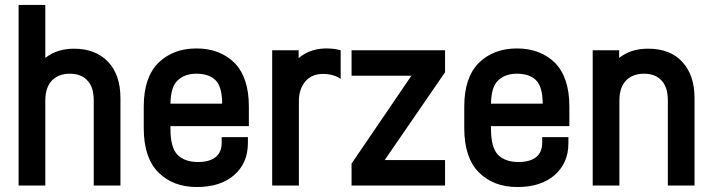

<svg xmlns="http://www.w3.org/2000/svg" viewBox="-20 -730 2882 776"><path d="M163.1 -710V-496.1Q210.9 -533.2 278.8 -533.2Q366.7 -533.2 417 -480Q466.8 -427.2 466.8 -333V20H358.9V-323.2Q358.9 -378.9 333 -404.8Q308.6 -432.1 262.2 -432.1Q217.3 -432.1 189.9 -404.8Q163.1 -376.5 163.1 -323.2V20H55.2V-710Z M985.8 -220.2H668.9V-210Q668.9 -132.8 697.8 -104Q726.6 -75.2 780.8 -75.2Q827.6 -75.2 853 -96.2Q876 -116.2 876 -152.8V-175.8H981.9V-150.9Q981.9 -70.8 925.8 -22Q870.6 25.9 775.9 25.9Q679.2 25.9 620.1 -33.2Q561 -92.3 561 -211.9V-299.8Q561 -417 620.1 -476.1Q679.7 -534.2 773.9 -534.2Q868.2 -534.2 927.7 -476.1Q985.8 -416.5 985.8 -299.8ZM696.8 -403.8Q670.4 -378.9 668.9 -311H877.9Q877.9 -378.9 851.1 -405.8Q824.7 -432.1 773.9 -432.1Q725.1 -432.1 696.8 -403.8Z M1187 -526.9V-495.1Q1198.7 -505.4 1212.9 -513.2Q1251.5 -534.2 1299.8 -534.2Q1329.6 -534.2 1356.9 -526.9V-411.1Q1328.1 -431.2 1284.7 -431.2Q1241.2 -431.2 1214.8 -401.9Q1188 -370.6 1188 -320.8V20H1080.1V-526.9Z M1534.7 -83H1778.8V20H1400.9V-68.8L1642.6 -423.8H1400.9V-526.9H1778.8V-438Z M2281.2 -220.2H1964.4V-210Q1964.4 -132.8 1993.2 -104Q2022 -75.2 2076.2 -75.2Q2123 -75.2 2148.4 -96.2Q2171.4 -116.2 2171.4 -152.8V-175.8H2277.3V-150.9Q2277.3 -70.8 2221.2 -22Q2166 25.9 2071.3 25.9Q1974.6 25.9 1915.5 -33.2Q1856.4 -92.3 1856.4 -211.9V-299.8Q1856.4 -417 1915.5 -476.1Q1975.1 -534.2 2069.3 -534.2Q2163.6 -534.2 2223.1 -476.1Q2281.2 -416.5 2281.2 -299.8ZM1992.2 -403.8Q1965.8 -378.9 1964.4 -311H2173.3Q2173.3 -378.9 2146.5 -405.8Q2120.1 -432.1 2069.3 -432.1Q2020.5 -432.1 1992.2 -403.8Z M2482.4 -526.9V-496.1Q2495.6 -506.3 2511.2 -514.2Q2548.8 -533.2 2599.1 -533.2Q2689.9 -533.2 2738.3 -479Q2787.1 -425.8 2787.1 -333V20H2679.2V-323.2Q2679.2 -378.9 2653.3 -404.8Q2628.9 -432.1 2582.5 -432.1Q2537.6 -432.1 2510.3 -404.8Q2483.4 -376.5 2483.4 -323.2V20H2375.5V-526.9Z"/></svg>

Font: D-DIN-PRO SemiBold
Style: Bold
Weight: 600
Designer: datto
Foundry: CyberFei
Version: Version 1.000;hotconv 1.0.109;makeotfexe 2.5.65596